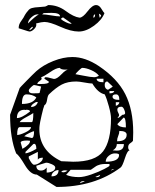

<svg xmlns="http://www.w3.org/2000/svg" viewBox="-20 -722 614 761"><path d="M204 19 126 -30Q101 -30 78.5 -68Q56 -106 44 -114Q20 -173 20 -267L58 -373Q59 -375 85 -401.5Q111 -428 124 -440Q151 -464 191 -480Q231 -496 267 -496Q318 -496 372 -460Q445 -411 476.5 -349Q508 -287 508 -197Q508 -194 507.5 -179.5Q507 -165 507 -164Q505 -160 496.5 -154.5Q488 -149 488 -139Q488 -129 494 -126Q485 -126 475 -94.5Q465 -63 458 -58Q355 19 204 19ZM310 -4Q299 -4 297 4L316 -3L313 -4ZM242 -29Q263 -20 293 -20Q312 -20 342 -30.5Q372 -41 393 -52Q414 -63 414 -65V-72Q413 -72 404.5 -72Q396 -72 394.5 -72Q393 -72 386.5 -71.5Q380 -71 377.5 -70Q375 -69 370 -67.5Q365 -66 361 -63.5Q357 -61 353 -58Q341 -49 340 -49H260ZM377 -29 358 -21 361 -20Q364 -20 365 -20Q375 -20 377 -29ZM212 -48Q201 -48 192.5 -40.5Q184 -33 184 -23Q212 -23 212 -48ZM165 -58V-38Q177 -38 188 -43Q199 -48 199 -58Q199 -65 185.5 -71Q172 -77 165 -77H162Q159 -76 142.5 -71Q126 -66 124 -65Q124 -46 143 -46Q156 -46 165 -58ZM239 -47Q225 -47 223 -40H226Q229 -39 230 -39Q240 -39 248 -46H244Q240 -47 239 -47ZM431 -52Q423 -52 420 -46L433 -52ZM94 -99V-95Q107 -69 115 -69Q126 -69 138 -77.5Q150 -86 150 -97Q134 -97 130 -89V-120L94 -102ZM137 -225Q136 -219 136 -209Q136 -125 223 -83Q227 -83 247 -82Q267 -81 270 -81Q357 -81 388.5 -122Q420 -163 420 -253Q420 -269 411.5 -300.5Q403 -332 395 -348Q368 -354 346 -391Q336 -391 314.5 -395Q293 -399 282 -399Q248 -399 225 -387Q202 -375 174 -348Q169 -343 166.5 -326Q164 -309 156 -305Q152 -296 145 -265.5Q138 -235 137 -225ZM435 -114Q422 -114 410.5 -104Q399 -94 399 -81Q452 -81 452 -108Q452 -114 435 -114ZM81 -120V-114Q99 -117 124 -132Q124 -152 115 -152L112 -151ZM443 -151Q443 -135 427 -126Q428 -126 435 -125.5Q442 -125 443 -125Q471 -125 471 -151ZM62 -157 69 -132Q70 -133 74.5 -135.5Q79 -138 81 -139.5Q83 -141 87 -144.5Q91 -148 93.5 -150.5Q96 -153 97.5 -156.5Q99 -160 99 -164Q89 -165 88 -165Q62 -165 62 -157ZM453 -203Q453 -193 448.5 -183Q444 -173 444 -162Q482 -162 482 -188Q482 -203 453 -203ZM76 -182 106 -175Q115 -175 115 -202Q111 -202 96.5 -195Q82 -188 76 -182ZM103 -218H58Q48 -218 48 -187Q59 -187 81 -197.5Q103 -208 103 -218ZM445 -230Q453 -217 479 -217Q479 -256 470 -256ZM112 -274Q107 -270 84.5 -258Q62 -246 58 -238H106Q112 -238 112 -274ZM78 -287Q47 -287 47 -254Q66 -254 99 -280Q99 -287 84 -287Q82 -287 80 -286H79ZM452 -266V-265Q452 -263 449.5 -259.5Q447 -256 445 -256Q446 -256 447 -255.5Q448 -255 449 -255Q451 -255 458 -261L465 -267Q476 -267 476 -274Q476 -280 471.5 -289.5Q467 -299 461 -299Q445 -299 445 -287Q445 -282 448.5 -275.5Q452 -269 452 -266ZM127 -318Q121 -318 112 -311Q103 -304 103 -298Q123 -298 130 -317Q128 -318 127 -318ZM439 -317V-303Q444 -303 448.5 -307.5Q453 -312 453 -317ZM85 -348Q67 -348 67 -310Q112 -310 124 -336Q108 -348 85 -348ZM426 -339Q426 -326 453 -326Q453 -348 440 -348Q426 -348 426 -339ZM94 -364Q94 -352 111 -352Q137 -352 137 -354L143 -379Q119 -385 115 -385Q112 -385 103.5 -377Q95 -369 94 -364ZM414 -361V-352Q431 -352 433 -361ZM395 -385Q395 -370 408 -366Q427 -378 427 -379Q425 -381 419.5 -386Q414 -391 410 -395Q406 -399 405 -399Q395 -399 395 -385ZM143 -416Q145 -413 145 -410Q145 -406 136.5 -400.5Q128 -395 128 -389H142Q174 -389 174 -398L156 -410Q156 -416 162 -416Q168 -416 180 -412.5Q192 -409 194 -409Q206 -409 224 -428Q242 -447 254 -447Q252 -446 239 -446Q221 -446 217 -453Q203 -453 178.5 -436Q154 -419 143 -416ZM363 -410Q363 -396 390 -396V-410ZM279 -428Q282 -428 311 -422Q340 -416 353 -416Q363 -416 372 -422Q362 -435 341.5 -444Q321 -453 306 -453Q303 -453 292.5 -443Q282 -433 279 -428ZM54 -610Q54 -619 56.5 -625.5Q59 -632 64.5 -639.5Q70 -647 73 -652Q79 -664 84.5 -671.5Q90 -679 94.5 -683.5Q99 -688 106 -690Q113 -692 118.5 -692.5Q124 -693 136.5 -694Q149 -695 159 -696Q160 -696 166 -699L171 -702Q209 -702 240.5 -678.5Q272 -655 295 -652Q308 -652 327 -677Q346 -702 361 -702Q373 -702 382 -687Q391 -672 394 -670Q384 -643 352.5 -620Q321 -597 292 -597Q261 -597 219 -616Q177 -635 156 -635Q146 -635 123 -629Q123 -628 123.5 -626.5Q124 -625 124 -624Q124 -615 114.5 -606Q105 -597 97 -597Q94 -597 74.5 -603.5Q55 -610 54 -610ZM110 -615 109 -616Q107 -616 101.5 -610.5Q96 -605 96 -603Q100 -603 105 -607Q110 -611 110 -615ZM128 -665Q117 -665 104 -653Q91 -641 91 -629Q119 -657 134 -665ZM221 -647Q228 -640 241 -634Q254 -628 258 -628Q259 -628 262 -628L264 -629L230 -653Q227 -653 221 -647ZM357 -665Q350 -665 350 -652Q357 -652 357 -665ZM372 -668 375 -652Q377 -652 379 -656.5Q381 -661 381 -662ZM147 -665Q160 -665 183 -661Q206 -657 218 -657Q218 -671 184 -671Q175 -671 165 -670.5Q155 -670 153 -670Z"/></svg>

Font: CabinSketch
Style: Regular
Weight: 400
Designer: Pablo Impallari
Foundry: Pablo Impallari. www.impallari.com Igino Marini. www.ikern.com
Version: Version 1.002